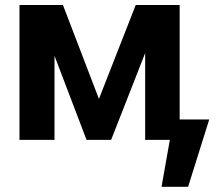

<svg xmlns="http://www.w3.org/2000/svg" viewBox="-20 -550 870 755"><path d="M513.7 -530.3H686.5V-80.1H802.7L719.7 184.6H615.2L647.9 0H550.8V-341.3L417 0H320.3L194.3 -330.6V0H56.6V-530.3H227.5L369.1 -161.1Z"/></svg>

Font: Pretendard
Style: Bold
Weight: 700
Designer: Base glyphs from Inter by Rasmus Andersson; Hangeul glyphs from Noto Sans CJK(Source Han Sans) by Jang Soo-young and Kan
Foundry: Kil Hyung-jin
Version: Version 1.309